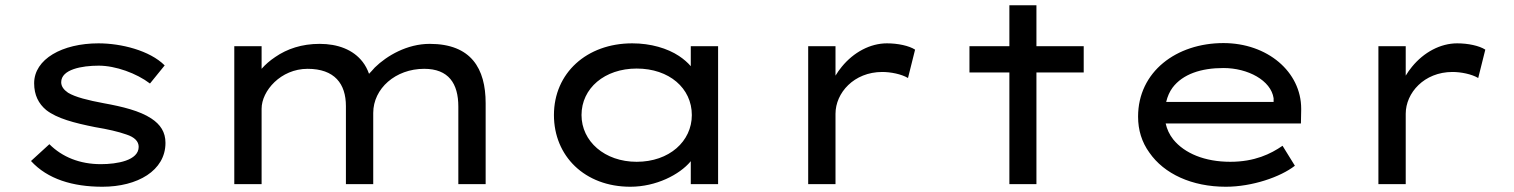

<svg xmlns="http://www.w3.org/2000/svg" viewBox="-20 -701 5764 731"><path d="M370 10C503 10 610 -51 610 -157C610 -198 591 -227 556 -250C512 -279 447 -295 375 -308C316 -319 267 -331 239 -348C223 -359 213 -372 213 -388C213 -437 292 -451 356 -451C420 -451 500 -422 551 -383L607 -452C550 -509 441 -536 355 -536C217 -536 110 -476 110 -384C110 -339 127 -306 156 -282C197 -250 262 -233 342 -217C390 -209 430 -200 461 -189C492 -179 508 -163 508 -142C508 -90 426 -76 364 -76C284 -76 217 -103 168 -152L98 -88C161 -19 257 10 370 10Z M976 0V-287C976 -355 1049 -439 1151 -439C1254 -439 1297 -382 1297 -297V0H1401V-271C1401 -364 1486 -439 1595 -439C1688 -439 1725 -383 1725 -295V0H1829V-308C1829 -440 1774 -534 1616 -534C1530 -534 1453 -489 1407 -444C1399 -435 1392 -427 1385 -420C1379 -437 1371 -452 1361 -465C1325 -512 1266 -534 1197 -534C1129 -534 1073 -515 1028 -484C1007 -470 990 -455 976 -439V-525H872V0Z M2380 10C2478 10 2567 -36 2609 -86C2609 -87 2609 -87 2610 -87V0H2714V-525H2610V-449C2598 -463 2583 -476 2565 -488C2521 -517 2458 -536 2387 -536C2214 -536 2089 -423 2089 -263C2089 -107 2206 10 2380 10ZM2404 -85C2282 -85 2194 -163 2194 -263C2194 -365 2282 -440 2404 -440C2528 -440 2614 -365 2614 -263C2614 -163 2528 -85 2404 -85Z M3161 0V-268C3161 -347 3231 -427 3339 -427C3371 -427 3412 -419 3437 -404L3464 -512C3441 -527 3398 -536 3357 -536C3293 -536 3230 -502 3185 -447C3176 -436 3168 -425 3161 -413V-525H3057V0Z M3926 0V-425H4106V-525H3926V-681H3823V-525H3671V-425H3823V0Z M4647 10C4747 10 4855 -27 4910 -70L4863 -146C4818 -115 4757 -85 4664 -85C4567 -85 4490 -117 4447 -170C4432 -189 4423 -209 4418 -231H4933L4934 -282C4934 -284 4934 -285 4934 -287C4934 -428 4805 -537 4638 -537C4459 -537 4313 -428 4313 -257C4313 -206 4327 -160 4356 -120C4412 -39 4518 10 4647 10ZM4420 -313C4425 -334 4433 -352 4444 -367C4483 -419 4553 -442 4638 -442C4731 -442 4819 -395 4829 -327V-313Z M5332 0V-268C5332 -347 5402 -427 5510 -427C5542 -427 5583 -419 5608 -404L5635 -512C5612 -527 5569 -536 5528 -536C5464 -536 5401 -502 5356 -447C5347 -436 5339 -425 5332 -413V-525H5228V0Z"/></svg>

Font: Lexend Peta
Style: Regular
Weight: 400
Designer: Bonnie Shaver-Troup, Thomas Jockin
Foundry: Lexend
Version: Version 1.007